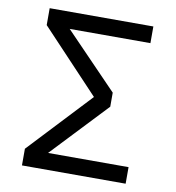

<svg xmlns="http://www.w3.org/2000/svg" viewBox="-78 -758 757 828"><g transform="rotate(10 300.0 -344.0)"><path d="M404 -315.5 174.5 -72.5H527V0H73V-73L327.5 -344.5L73 -614.5V-688.5H527V-615.5H173.5L404 -377Z"/></g></svg>

Font: Fira Code Light
Style: Regular
Weight: 400
Monospace: yes
Version: Version 5.002